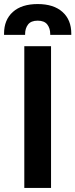

<svg xmlns="http://www.w3.org/2000/svg" viewBox="-54 -928 372 948"><path d="M66 0V-700H198V0ZM-34 -756V-762Q-34 -830 9.5 -869Q53 -908 132 -908Q211 -908 254.5 -869Q298 -830 298 -762V-756H194V-760Q194 -788 179.5 -807Q165 -826 132 -826Q99 -826 84.5 -807Q70 -788 70 -760V-756Z"/></svg>

Font: Space Grotesk
Style: Bold
Weight: 700
Designer: Florian Karsten
Foundry: Florian Karsten
Version: Version 2.000